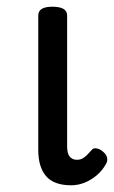

<svg xmlns="http://www.w3.org/2000/svg" viewBox="-20 -535 340 572"><path d="M192 17Q141 17 117.5 -10Q94 -37 94 -88V-489Q94 -502 104.5 -508.5Q115 -515 136 -515Q158 -515 169 -508.5Q180 -502 180 -489V-99Q180 -77 188 -68Q196 -59 209 -59Q219 -59 226 -63Q233 -67 239.5 -73.5Q246 -80 254 -89Q259 -95 269.5 -92.5Q280 -90 287 -83Q297 -75 299 -65Q301 -55 296 -47Q285 -27 268.5 -13Q252 1 232.5 9Q213 17 192 17Z"/></svg>

Font: Playwrite IT Moderna
Style: Regular
Weight: 400
Designer: Veronika Burian, José Scaglione
Foundry: TypeTogether
Version: Version 1.002